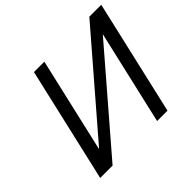

<svg xmlns="http://www.w3.org/2000/svg" viewBox="-166 -940 1150 1150"><g transform="rotate(-45 409.0 -364.5)"><path d="M248 -729H336L197 -126L717 -729H818L650 0H562L700 -598L185 0H80Z"/></g></svg>

Font: Miedinger
Style: Italic
Weight: 400
Italic angle: -13°
Version: Version 001.000